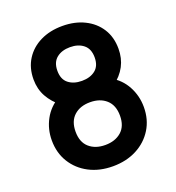

<svg xmlns="http://www.w3.org/2000/svg" viewBox="-135 -843 883 965"><g transform="rotate(-20 306.0 -360.0)"><path d="M305.7 15Q234 15 178.5 -14Q123 -43.1 91.5 -94.5Q60 -145.8 60 -212.5Q60 -272 87.4 -323Q114.8 -373.9 167.8 -404.7L165.3 -365.8Q124.1 -397.7 101.3 -438.9Q78.5 -480.1 78.5 -531.3Q78.5 -593.2 107.7 -639Q136.8 -684.7 188 -709.8Q239.2 -735 305.7 -735Q372.2 -735 423.3 -709.8Q474.5 -684.7 503.7 -639Q532.8 -593.2 532.8 -531.3Q532.8 -480.1 511.3 -439.2Q489.8 -398.2 445.5 -365.2L444.8 -403.8Q497.1 -374.8 524.7 -323.4Q552.3 -272 552.3 -212.5Q552.3 -145.8 520.6 -94.5Q488.8 -43.1 433.1 -14Q377.3 15 305.7 15ZM305.7 -98.7Q358.7 -98.7 391.8 -127.6Q424.8 -156.5 424.8 -212.5Q424.8 -268.3 391.9 -297.8Q358.9 -327.2 305.7 -327.2Q252.4 -327.2 219.9 -297.8Q187.3 -268.3 187.3 -212.5Q187.3 -156.5 220 -127.6Q252.7 -98.7 305.7 -98.7ZM305.7 -441.7Q349.9 -441.7 377.6 -463.8Q405.3 -485.8 405.3 -531.3Q405.3 -576.8 377.6 -599.2Q349.9 -621.7 305.7 -621.7Q261.4 -621.7 233.7 -599.2Q206 -576.8 206 -531.3Q206 -485.8 233.7 -463.8Q261.4 -441.7 305.7 -441.7Z"/></g></svg>

Font: Manrope ExtraLight
Style: Regular
Weight: 200
Designer: Mikhail Sharanda
Foundry: Mikhail Sharanda
Version: Version 4.505